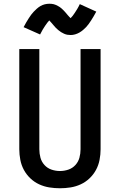

<svg xmlns="http://www.w3.org/2000/svg" viewBox="-20 -997 640 1025"><path d="M300 8Q271 8 243 3.5Q215 -1 189 -13Q163 -25 142 -45Q121 -65 107.5 -90Q94 -115 88.5 -143.5Q83 -172 83 -200V-735H190V-200Q190 -177 196 -155Q202 -133 217.5 -116Q233 -99 255 -91.5Q277 -84 300 -84Q323 -84 345 -91.5Q367 -99 382.5 -116Q398 -133 404 -155Q410 -177 410 -200V-735H517V-200Q517 -172 511.5 -143.5Q506 -115 492.5 -90Q479 -65 458 -45Q437 -25 411 -13Q385 -1 357 3.5Q329 8 300 8ZM357 -810Q348 -810 339.5 -811.5Q331 -813 322 -817Q313 -821 306 -825.5Q299 -830 291 -836.5Q283 -843 277 -849.5Q271 -856 266 -862Q261 -868 254 -876Q247 -884 243 -888Q237 -882 232 -875Q227 -868 221 -859.5Q215 -851 208 -839Q201 -827 194 -813L106 -852Q113 -866 120 -877.5Q127 -889 133.5 -899.5Q140 -910 146.5 -918.5Q153 -927 160 -934.5Q167 -942 176.5 -950.5Q186 -959 196.5 -965Q207 -971 219 -974Q231 -977 243 -977Q249 -977 255 -976.5Q261 -976 267 -974.5Q273 -973 278.5 -970.5Q284 -968 289.5 -965Q295 -962 299.5 -959Q304 -956 309 -951.5Q314 -947 318.5 -942.5Q323 -938 326.5 -934Q330 -930 333.5 -926Q337 -922 341 -917Q345 -912 349.5 -907.5Q354 -903 357 -900Q363 -906 368 -912.5Q373 -919 379 -928Q385 -937 392 -948.5Q399 -960 406 -975L494 -935Q487 -922 480 -910Q473 -898 466.5 -888Q460 -878 453.5 -869Q447 -860 440 -852.5Q433 -845 423.5 -837Q414 -829 403.5 -823Q393 -817 381 -813.5Q369 -810 357 -810Z"/></svg>

Font: Zed Mono Semibold Extended
Style: Regular
Weight: 600
Width: 7
Monospace: yes
Designer: Belleve Invis
Foundry: Belleve Invis
Version: Version 1.0.0; ttfautohint (v1.8.4)